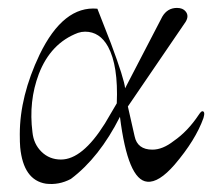

<svg xmlns="http://www.w3.org/2000/svg" viewBox="-20 -458 551 485"><path d="M494 -160Q474 -104 421 -42Q381 4 352 1Q303 -3 283 -163Q231 -60 159 -6Q129 10 96 6Q39 -3 31 -86Q30 -97 30 -119Q30 -215 80 -320Q140 -444 226 -436Q257 -357 260 -349Q294 -258 296 -235L390 -416Q403 -438 427 -438Q442 -438 449 -429Q458 -418 449 -403L303 -189L320 -114Q327 -80 365 -80Q391 -80 419 -102Q454 -126 482 -168Q488 -177 491 -177Q499 -177 494 -160ZM245 -146 275 -197Q279 -292 253 -340Q232 -378 195 -378Q186 -378 177 -375Q108 -349 78 -271Q52 -202 62 -124Q65 -94 85 -74.5Q105 -55 134 -55Q188 -55 245 -146Z"/></svg>

Font: GFS Gazis
Style: Regular
Weight: 400
Designer: George Matthiopoulos
Foundry: George Matthiopoulos
Version: Version 1.0